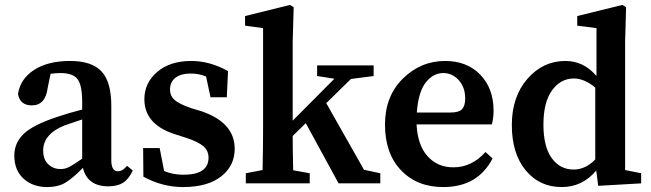

<svg xmlns="http://www.w3.org/2000/svg" viewBox="-20 -743 2637 778"><path d="M313 -100V-259Q255 -240 242 -235Q155 -200 155 -133Q155 -98 174 -79Q194 -58 226 -58Q244 -58 260.5 -66.5Q277 -75 313 -100ZM495 -71 518 -52Q501 -16 478 -2Q455 12 419 12Q334 12 316 -63Q274 -20 244.5 -2.5Q215 15 171 15Q113 15 75.5 -19Q38 -53 38 -113Q38 -164 76.5 -201Q115 -238 217 -271Q254 -284 313 -299V-329Q313 -398 294 -422.5Q275 -447 225 -447Q208 -447 185 -444L173 -386Q164 -316 109 -316Q61 -316 53 -362Q62 -423 118 -459.5Q174 -496 264 -496Q352 -496 391.5 -453.5Q431 -411 431 -314V-94Q431 -49 458 -49Q475 -49 490 -66Z M757 -304 797 -292Q931 -246 931 -140Q931 -71 876 -28Q821 15 722 15Q638 15 561 -27L560 -143H627L645 -50Q681 -35 723 -35Q825 -35 825 -104Q825 -132 804.5 -150Q784 -168 736 -184L686 -200Q565 -240 565 -341Q565 -407 617 -451.5Q669 -496 755 -496Q830 -496 904 -455L899 -349H833L815 -433Q787 -445 753 -445Q713 -445 691 -428Q669 -411 669 -380Q669 -354 688 -337.5Q707 -321 757 -304Z M1455 -55 1521 -41V0H1352L1219 -244L1166 -192Q1166 -141 1168 -53L1235 -41V0H976V-41L1044 -54Q1046 -156 1046 -210V-629L973 -639V-678L1155 -723L1170 -714L1166 -573V-254L1335 -424L1265 -435V-478H1494V-435L1402 -423L1302 -325Z M1669 -287H1805Q1839 -287 1852 -300.5Q1865 -314 1865 -344Q1865 -389 1839 -418Q1813 -447 1776 -447Q1735 -447 1705 -408.5Q1675 -370 1669 -287ZM1973 -239H1668Q1672 -155 1712.5 -110Q1753 -65 1817 -65Q1892 -65 1947 -127L1976 -101Q1916 15 1776 15Q1670 15 1605 -53Q1540 -121 1540 -238Q1540 -353 1612.5 -424.5Q1685 -496 1784 -496Q1872 -496 1926 -440.5Q1980 -385 1980 -294Q1980 -265 1973 -239Z M2392 -97V-388Q2348 -425 2305 -425Q2252 -425 2217 -377Q2182 -329 2182 -238Q2182 -149 2215.5 -102.5Q2249 -56 2304 -56Q2353 -56 2392 -97ZM2513 -54 2578 -41V0L2404 10L2396 -52Q2340 15 2256 15Q2166 15 2110 -53Q2054 -121 2054 -236Q2054 -351 2117 -423.5Q2180 -496 2271 -496Q2345 -496 2397 -435V-629L2319 -639V-678L2502 -723L2517 -714L2513 -573Z"/></svg>

Font: TypoPRO Source Serif Pro
Style: Regular
Weight: 600
Designer: Frank Grießhammer
Foundry: Adobe Systems Incorporated
Version: Version 1.017;PS 1.0;hotconv 1.0.79;makeotf.lib2.5.61930